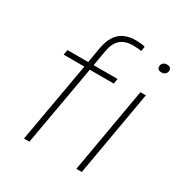

<svg xmlns="http://www.w3.org/2000/svg" viewBox="-158 -796 875 917"><g transform="rotate(30 279.0 -337.0)"><path d="M101 0 179 -442H65L70 -470H184L198 -552Q209 -615 241.5 -644.5Q274 -674 331 -674Q343 -674 358.5 -672.5Q374 -671 381 -668L377 -642Q369 -644 356 -645Q343 -646 331 -646Q286 -646 261 -623.5Q236 -601 228 -552L214 -470H346L341 -442H209L131 0ZM390 0 472 -470H502L420 0ZM511 -602Q488 -602 488 -622Q488 -634 496 -641Q504 -648 517 -648Q540 -648 540 -628Q540 -616 532 -609Q524 -602 511 -602Z"/></g></svg>

Font: Celebes Thin
Style: Italic
Weight: 250
Italic angle: -10°
Designer: Anugrah Pasau
Foundry: Lafontype
Version: Version 1.000; ttfautohint (v1.8.4)